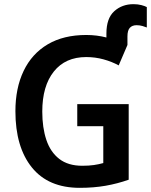

<svg xmlns="http://www.w3.org/2000/svg" viewBox="-20 -892 725 922"><path d="M621 -872Q642 -872 659 -867.5Q676 -863 685 -858V-760Q678 -763 664.5 -767Q651 -771 636 -771Q615 -771 603.5 -758.5Q592 -746 592 -717V-676L550 -578Q517 -596 477 -607Q437 -618 394 -618Q294 -618 238.5 -548.5Q183 -479 183 -356Q183 -279 202.5 -220.5Q222 -162 264.5 -129Q307 -96 375 -96Q407 -96 431 -99.5Q455 -103 476 -109V-286H351V-392H598V-29Q544 -10 487 0Q430 10 363 10Q212 10 133 -88Q54 -186 54 -358Q54 -469 93.5 -551.5Q133 -634 209 -679Q285 -724 394 -724Q445 -724 491 -712V-731Q491 -804 528.5 -838Q566 -872 621 -872Z"/></svg>

Font: Noto Sans SemiCondensed SemiBold
Style: Regular
Weight: 600
Width: 4
Designer: Monotype Design Team
Foundry: Monotype Imaging Inc.
Version: Version 2.013; ttfautohint (v1.8.4.7-5d5b)